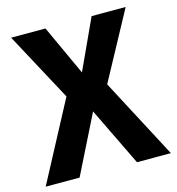

<svg xmlns="http://www.w3.org/2000/svg" viewBox="-107 -615 837 907"><g transform="rotate(-15 311.0 -161.0)"><path d="M5 200 210.1 -186.5 29.4 -522.2H197.4L310.1 -277.1L423.1 -522.2H589.6L410.7 -191.7L617.3 200H451.5L313.2 -85.5L170.8 200Z"/></g></svg>

Font: TikTok Sans Light
Style: Regular
Weight: 300
Version: Version 4.000